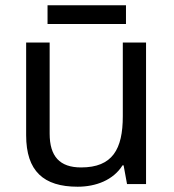

<svg xmlns="http://www.w3.org/2000/svg" viewBox="-20 -697 658 727"><path d="M457 -677H160V-606H457ZM533 -536H445V-257C445 -132 406 -63 287 -63C206 -63 168 -105 168 -191V-536H79V-185C79 -49 145 10 274 10C343 10 409 -15 444 -71H448L461 0H533Z"/></svg>

Font: Noto Sans Elbasan
Style: Regular
Weight: 400
Designer: Monotype Design Team
Foundry: Monotype Imaging Inc.
Version: Version 2.004